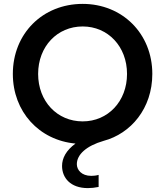

<svg xmlns="http://www.w3.org/2000/svg" viewBox="-20 -730 849 987"><path d="M487 231V169C473 173 460 174 449 174C399 174 375 143 375 114C375 65 423 20 513 -6C652 -43 763 -172 763 -350C763 -557 609 -710 405 -710C199 -710 46 -557 46 -350C46 -156 181 -9 368 8C320 43 299 83 299 123C299 184 342 237 432 237C449 237 467 235 487 231ZM405 -106C274 -106 176 -209 176 -350C176 -491 274 -594 405 -594C535 -594 633 -491 633 -350C633 -209 535 -106 405 -106Z"/></svg>

Font: Chess Sans SemiBold
Style: Regular
Weight: 600
Designer: Wolf Bōese
Foundry: Wolf Bōese
Version: Version 7.223;Glyphs 3.3 (3306)